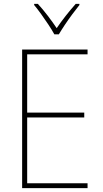

<svg xmlns="http://www.w3.org/2000/svg" viewBox="-20 -969 528 989"><path d="M431 0H94V-714H431V-689H120V-389H414V-364H120V-25H431ZM260 -792Q248 -814 229.5 -842Q211 -870 191.5 -897Q172 -924 156 -943V-949H175Q200 -922 226 -888Q252 -854 272 -824Q315 -887 370 -949H389V-943Q372 -922 352 -895Q332 -868 314 -841Q296 -814 283 -792Z"/></svg>

Font: Noto Sans Gurmukhi UI SemiCondensed Thin
Style: Regular
Weight: 100
Width: 4
Designer: Jelle Bosma - Monotype Design Team
Foundry: Monotype Imaging Inc.
Version: Version 2.004; ttfautohint (v1.8.4.7-5d5b)